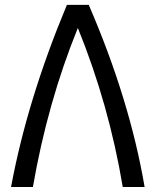

<svg xmlns="http://www.w3.org/2000/svg" viewBox="-20 -752 626 772"><path d="M24.4 0Q89.8 -351.6 249 -732.4H336.9Q501.5 -351.6 561.5 0H473.6Q418 -332 293 -639.6Q170.9 -338.9 112.3 0Z"/></svg>

Font: Consola Mono
Style: Book
Weight: 400
Monospace: yes
Version: Version 2.001